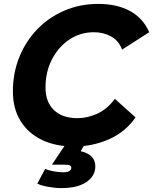

<svg xmlns="http://www.w3.org/2000/svg" viewBox="-20 -740 784 983"><path d="M674 -139Q622 -64 538 -27Q454 10 359 10Q264 10 194 -24Q124 -58 85 -121Q46 -184 46 -272Q46 -367 79.5 -449Q113 -531 172 -591.5Q231 -652 310.5 -686Q390 -720 483 -720Q578 -720 645 -684Q712 -648 744 -575L605 -486Q588 -532 548.5 -553.5Q509 -575 461 -575Q391 -575 335 -537.5Q279 -500 246 -436Q213 -372 213 -292Q213 -218 256 -176.5Q299 -135 377 -135Q427 -135 478 -158Q529 -181 568 -234ZM294 223Q263 223 226.5 216.5Q190 210 171 200L211 125Q228 132 254 137Q280 142 303 142Q345 142 345 118Q345 111 338 107Q331 103 311 103H246L327 -18H424L393 34Q468 51 468 112Q468 161 422.5 192Q377 223 294 223Z"/></svg>

Font: Livvic
Style: Bold Italic
Weight: 700
Italic angle: -10°
Designer: Jacques Le Bailly, Baron von Fonthausen
Version: Version 1.001; ttfautohint (v1.8.2)